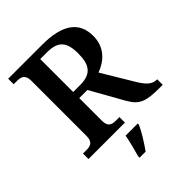

<svg xmlns="http://www.w3.org/2000/svg" viewBox="-258 -850 1207 1207"><g transform="rotate(-45 346.0 -246.5)"><path d="M32 0H356V-49H325C291 -49 262 -56 262 -111V-312H334L459 -90C502 -15 545 0 667 0H692V-49H689C649 -49 621 -74 587 -130L461 -340C530 -365 601 -420 601 -526C601 -649 517 -714 334 -714H32V-665H63C96 -665 126 -657 126 -602V-111C126 -56 96 -49 63 -49H32ZM323 -366H262V-659H321C419 -659 456 -619 456 -516C456 -416 425 -366 323 -366ZM265 208V221H319C350 178 391 113 409 71V61H301C293 107 277 166 265 208Z"/></g></svg>

Font: Noto Serif SemiBold
Style: Regular
Weight: 600
Designer: Monotype Design Team
Foundry: Monotype Imaging Inc.
Version: Version 2.013